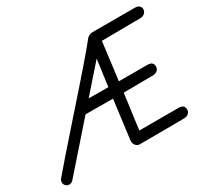

<svg xmlns="http://www.w3.org/2000/svg" viewBox="-201 -983 1292 1208"><g transform="rotate(-30 445.0 -379.0)"><path d="M550.8 -742.7Q567.9 -758.8 591.3 -758.8H896.5Q935.1 -758.8 939.9 -728Q939.9 -719.7 937.5 -711.9Q928.7 -688.5 900.9 -684.6Q897 -684.6 614.3 -682.1L579.6 -408.2H788.6Q792 -408.2 795.4 -407.7Q828.6 -403.8 828.6 -372.1Q828.6 -364.3 825.2 -356.4Q815.4 -336.9 789.6 -333Q782.7 -332 569.8 -331.1Q566.4 -303.7 562 -268.6Q539.6 -107.4 536.6 -75.7H821.3Q862.8 -75.7 863.3 -40Q863.3 -31.7 859.4 -23.4Q849.6 -3.9 824.7 -1Q815.9 0 494.1 1Q482.9 1 473.6 -6.3Q456.1 -20 456.1 -44.9Q460.9 -88.4 479 -224.1Q490.7 -310.1 493.2 -332H492.7H492.2Q356.9 -333 293.9 -333L16.6 -17.6Q3.9 -1.5 -14.6 -1Q-24.4 -1 -32.7 -5.9Q-49.8 -16.6 -49.8 -37.1Q-49.8 -48.3 -43.9 -57.1Q12.7 -125.5 222.7 -362.8Q489.3 -663.6 550.8 -742.7ZM503.9 -409.2Q503.9 -409.2 529.8 -601.6L361.3 -410.2Q378.4 -410.2 418.9 -409.7Q473.1 -409.2 503.9 -409.2Z"/></g></svg>

Font: Vibur
Style: Medium
Weight: 400
Version: Version 1.004